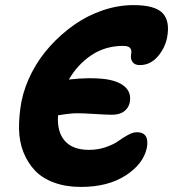

<svg xmlns="http://www.w3.org/2000/svg" viewBox="-20 -759 686 761"><path d="M300.8 -18.1Q241.2 -18.1 194.6 -35.2Q147.9 -52.2 118.9 -82.8Q89.8 -113.3 73 -155.5Q56.2 -197.8 55.4 -248.3Q54.7 -298.8 64.9 -356Q76.7 -415 106.4 -472.4Q136.2 -529.8 179.7 -577.4Q223.1 -625 275.1 -661.4Q327.1 -697.8 387.9 -718.3Q448.7 -738.8 508.8 -738.8Q594.2 -738.8 624.5 -707Q654.8 -675.3 642.1 -608.9Q632.8 -565.9 603.8 -533.4Q574.7 -501 534.2 -501Q513.7 -501 504.9 -513.7Q496.1 -526.4 500 -545.9Q502.9 -561 495.4 -569.1Q487.8 -577.1 467.8 -577.1Q397.9 -577.1 343 -540.8Q288.1 -504.4 252.9 -443.8Q338.4 -453.6 401.9 -444.8Q453.6 -436.5 477.5 -412.8Q501.5 -389.2 494.1 -352.1Q489.3 -330.6 471.7 -317.4Q454.1 -304.2 423.8 -304.2Q404.3 -304.2 357.9 -307.1Q311.5 -310.1 286.1 -310.1Q256.8 -310.1 210 -301.8Q205.6 -235.8 237.1 -200.4Q268.6 -165 333 -165Q368.7 -165 399.9 -176Q431.2 -187 449 -200Q466.8 -212.9 486.8 -223.9Q506.8 -234.9 522 -234.9Q573.2 -234.9 562 -172.9Q548.3 -108.9 478 -63.5Q407.7 -18.1 300.8 -18.1Z"/></svg>

Font: Shantell Sans Bouncy
Style: Bold Italic
Weight: 700
Italic angle: -11.31°
Designer: Stephen Nixon, Anya Danilova, Shantell Martin
Foundry: Arrow Type
Version: Version 1.006;[9816181b4]